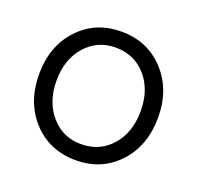

<svg xmlns="http://www.w3.org/2000/svg" viewBox="-95 -585 721 703"><g transform="rotate(20 265.5 -234.0)"><path d="M267 16Q165 16 99.5 -54.5Q34 -125 34 -235Q34 -344 99 -414Q164 -484 265 -484Q367 -484 432.5 -413.5Q498 -343 498 -234Q498 -124 433 -54Q368 16 267 16ZM265 -46Q338 -46 384 -98.5Q430 -151 430 -234Q430 -317 384 -369.5Q338 -422 265 -422Q194 -422 148 -369.5Q102 -317 102 -235Q102 -152 148 -99Q194 -46 265 -46Z"/></g></svg>

Font: Didact Gothic
Style: Regular
Weight: 400
Designer: Daniel Johnson
Foundry: Daniel Johnson
Version: Version 2.101;PS 002.101;hotconv 1.0.88;makeotf.lib2.5.64775